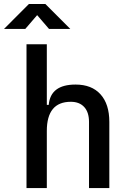

<svg xmlns="http://www.w3.org/2000/svg" viewBox="-53 -958 659 978"><path d="M82 0V-732.4H185.5V-423.8H195.3Q204.1 -527.3 332 -527.3Q414.1 -527.3 459 -477.5Q503.9 -427.7 503.9 -336.9V0H400.4V-336.9Q400.4 -386.2 376 -412.8Q351.6 -439.5 307.6 -439.5Q185.5 -439.5 185.5 -291V0ZM-32.7 -810.5 94.2 -937.5H178.2L305.2 -810.5H196.8L136.2 -880.9L75.7 -810.5Z"/></svg>

Font: Caskaydia Cove
Style: Regular
Weight: 400
Monospace: yes
Designer: Aaron Bell
Foundry: Saja Typeworks
Version: Version 4.300; ttfautohint (v1.8.3)